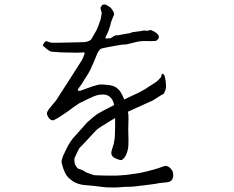

<svg xmlns="http://www.w3.org/2000/svg" viewBox="-20 -806 1040 854"><path d="M353 -448Q343 -432 342 -430L330 -414Q321 -401 334 -402Q335 -402 339 -403L378 -417Q387 -420 392 -422Q412 -428 417 -429Q423 -431 439 -430Q466 -428 474 -426Q488 -423 498 -416Q510 -407 516 -397Q525 -383 533 -363Q536 -365 540 -367Q582 -387 597 -394Q629 -411 631 -413Q642 -421 657 -430Q679 -444 681 -447Q687 -453 694 -460Q696 -462 698 -470Q700 -478 701 -478Q703 -479 707 -476Q712 -471 713 -466Q715 -457 716 -450Q718 -439 718 -430Q719 -421 718 -415Q717 -409 714 -401Q710 -390 707 -388Q701 -386 675 -369Q664 -362 661 -360Q580 -323 549 -309Q550 -303 551 -297Q552 -280 551 -255Q550 -230 551 -205Q552 -180 551 -160Q550 -138 541 -118Q535 -104 523 -95Q519 -92 502 -98Q488 -103 482 -109Q476 -115 475 -124Q475 -132 479 -144Q485 -162 486 -167Q489 -183 490 -190Q492 -218 492 -244Q492 -266 492 -281Q481 -275 467 -266Q417 -236 407 -226Q406 -224 359 -174Q335 -149 333 -147Q328 -138 324 -130Q313 -107 312 -104Q310 -100 311 -90Q312 -77 314 -74Q323 -57 330 -55Q342 -53 362 -40Q365 -38 386 -31Q397 -28 398 -27Q403 -27 416 -26Q435 -26 454 -25Q498 -25 500 -25Q523 -26 542 -28Q581 -33 599 -36Q630 -42 668 -53Q692 -60 707 -66Q715 -69 718 -68Q726 -67 733 -62Q740 -56 746 -48Q749 -42 750 -33Q751 -22 750 -17Q747 -7 741 -2Q734 4 721 5L691 8Q675 12 623 18Q560 26 556 25Q541 24 525 26Q499 28 484 28Q448 28 431 25Q402 21 378 19Q351 17 346 16Q330 13 314 6Q302 0 291 -10Q285 -14 275 -27Q270 -35 266 -45Q261 -56 259 -65Q253 -83 254 -88Q256 -105 266 -124Q284 -165 303 -189Q310 -197 345 -236Q364 -257 367 -261Q403 -293 415 -300Q429 -309 488 -339Q486 -346 484 -352Q479 -366 470 -374Q460 -383 447 -385Q431 -387 410 -382Q402 -380 376 -368Q344 -353 333 -347Q308 -330 305 -328Q285 -312 260 -296Q234 -278 220 -272Q212 -268 202 -276Q197 -280 193 -288Q188 -298 188.5 -303Q189 -308 197 -320Q198 -321 215 -342Q228 -357 230 -360L251 -393Q256 -400 282 -441Q340 -531 344 -538Q351 -551 355 -564Q358 -571 354 -573Q353 -574 341 -572Q336 -571 253 -573Q251 -573 210 -576Q200 -577 180 -595Q170 -603 170 -604Q173 -611 178 -618Q182 -622 185 -623Q188 -623 195 -620Q197 -618 211 -616Q221 -616 242 -616Q352 -618 359 -619Q381 -623 387 -633Q409 -671 410 -673Q419 -693 428 -721Q429 -724 432 -744Q433 -752 430 -758Q427 -767 427 -772Q427 -773 432 -780Q435 -785 437 -785Q440 -786 445 -786Q450 -787 465 -777Q476 -770 482 -758Q489 -746 487 -740Q486 -738 477 -716Q472 -701 472 -701Q473 -700 469 -688Q461 -662 455 -652Q448 -640 449 -636.5Q450 -633 472 -636Q473 -636 483 -643Q496 -651 502 -649Q503 -648 520 -652Q533 -655 542 -656Q562 -658 563 -661Q563 -662 585 -665Q604 -667 608 -668Q622 -672 631 -669Q635 -668 650 -673Q651 -673 665 -666Q697 -648 682 -631Q677 -625 672 -624Q662 -623 650 -623Q611 -625 589 -620Q537 -606 532 -608Q531 -609 502 -604Q484 -601 469 -598Q431 -591 428 -589Q417 -580 409 -559Q406 -549 381 -494Q376 -483 353 -448Z"/></svg>

Font: ToneOZ-Pinyin-Tsuipita-TC
Style: Regular
Weight: 400
Designer: ÂÆ£ÂøóÂáåJeffrey Xuan(jeffreyx@gmail.com, ToneOZ.com) ÈòøÂù§(cjkFonts)
Foundry: ToneOZ
Version: Version 0.24071